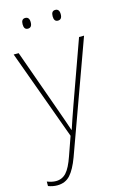

<svg xmlns="http://www.w3.org/2000/svg" viewBox="-146 -771 694 1075"><g transform="rotate(-15 201.5 -233.0)"><path d="M0 -528 190 -6 152 102Q130 166 106 192Q82 218 46 218Q23 218 -5 207V233Q21 243 47 243Q94 243 122.5 211.5Q151 180 175 115L408 -528H379L250 -168Q234 -123 223 -91Q212 -59 205 -37H203Q190 -77 156 -172L29 -528ZM266 -678Q266 -647 289 -647Q313 -647 313 -678Q313 -709 289 -709Q266 -709 266 -678ZM92 -678Q92 -647 115 -647Q139 -647 139 -678Q139 -709 115 -709Q92 -709 92 -678Z"/></g></svg>

Font: Noto Sans Display Thin
Style: Regular
Weight: 250
Designer: Monotype Design Team
Foundry: Monotype Imaging Inc.
Version: Version 1.900